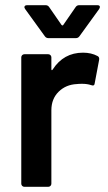

<svg xmlns="http://www.w3.org/2000/svg" viewBox="-20 -720 416 740"><path d="M356 -504Q364 -500 362 -489L345 -399Q344 -387 331 -392Q316 -397 296 -397Q283 -397 276 -396Q234 -394 206 -366.5Q178 -339 178 -295V-12Q178 -7 174.5 -3.5Q171 0 166 0H74Q69 0 65.5 -3.5Q62 -7 62 -12V-499Q62 -504 65.5 -507.5Q69 -511 74 -511H166Q171 -511 174.5 -507.5Q178 -504 178 -499V-454Q178 -450 179.5 -449.5Q181 -449 183 -452Q225 -517 300 -517Q332 -517 356 -504ZM74 -692Q74 -700 85 -700H156Q165 -700 170 -692L217 -624Q219 -622 221 -622Q223 -622 224 -624L271 -692Q276 -700 285 -700H355Q365 -700 365 -693Q365 -690 362 -685L286 -580Q281 -573 272 -573H167Q158 -573 153 -580L77 -685Q74 -690 74 -692Z"/></svg>

Font: Amber EN SemiBold
Style: Regular
Weight: 600
Designer: Jeremy Tribby
Foundry: Tribby Type
Version: Version 1.408 November 24, 2021